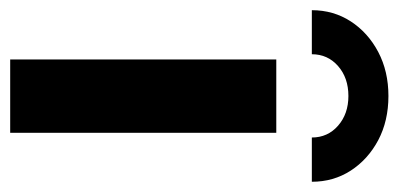

<svg xmlns="http://www.w3.org/2000/svg" viewBox="-266 -560 783 377"><g transform="rotate(90 125.5 -371.5)"><path d="M53.7 0V-522.5H197.8V0ZM125.5 -742.7Q174.3 -742.7 212.2 -722.7Q250 -702.6 272 -668.7Q293.9 -634.8 293.9 -592.3H207Q207 -623.5 183.8 -643.8Q160.6 -664.1 125.5 -664.1Q89.8 -664.1 66.7 -643.8Q43.5 -623.5 43.5 -592.3H-43Q-43 -634.8 -21 -668.7Q1 -702.6 39.1 -722.7Q77.1 -742.7 125.5 -742.7Z"/></g></svg>

Font: Inter 28pt
Style: Bold
Weight: 700
Designer: Rasmus Andersson
Foundry: rsms
Version: Version 4.001;git-66647c0bb